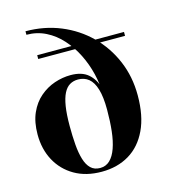

<svg xmlns="http://www.w3.org/2000/svg" viewBox="-114 -850 837 951"><g transform="rotate(-15 305.0 -375.0)"><path d="M291 10Q210.5 10 152.2 -23.8Q94 -57.5 62.2 -116.2Q30.5 -175 30.5 -250Q30.5 -314 51 -360Q71.5 -406 105.8 -435.2Q140 -464.5 181.2 -478.5Q222.5 -492.5 264.5 -492.5Q321.5 -492.5 353.5 -465Q385.5 -437.5 398.8 -389.5Q412 -341.5 412 -280.5H395Q395 -345.5 383 -385.5Q371 -425.5 348.5 -443.8Q326 -462 294 -462Q270 -462 251.5 -451Q233 -440 220.5 -415.5Q208 -391 201.5 -350.5Q195 -310 195 -250Q195 -198 198.5 -154Q202 -110 211.8 -77.8Q221.5 -45.5 239.8 -27.8Q258 -10 288 -10Q317.5 -10 338 -29.8Q358.5 -49.5 371.2 -85.5Q384 -121.5 389.5 -171.2Q395 -221 395 -280.5L394.5 -360.5Q394.5 -412 381.5 -465.8Q368.5 -519.5 344 -568.8Q319.5 -618 284.2 -657.2Q249 -696.5 203.8 -719.2Q158.5 -742 105 -742V-760Q201 -760 283.8 -726Q366.5 -692 428.5 -630.8Q490.5 -569.5 525.2 -487.8Q560 -406 560 -310Q560 -205 526.2 -133.8Q492.5 -62.5 432 -26.2Q371.5 10 291 10ZM130.5 -611V-630.5H575.5V-610.5Z"/></g></svg>

Font: Bodoni Moda
Style: Bold
Weight: 700
Designer: Owen Earl
Foundry: indestructible type
Version: Version 2.005